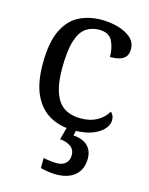

<svg xmlns="http://www.w3.org/2000/svg" viewBox="-118 -621 728 936"><g transform="rotate(15 246.0 -153.0)"><path d="M283 10Q217 10 165.5 -18Q114 -46 84.5 -106.5Q55 -167 55 -265Q55 -372 84.5 -433.5Q114 -495 164.5 -520.5Q215 -546 278 -546Q320 -546 360 -535Q400 -524 426 -501.5Q452 -479 452 -444Q452 -410 429.5 -395.5Q407 -381 363 -381Q363 -428 345.5 -462Q328 -496 278 -496Q240 -496 211.5 -476Q183 -456 167.5 -406Q152 -356 152 -266Q152 -160 187.5 -107.5Q223 -55 303 -55Q350 -55 384.5 -74.5Q419 -94 436 -125Q453 -111 453 -86Q453 -63 434 -41Q415 -19 377.5 -4.5Q340 10 283 10ZM255 240Q239 240 217.5 237Q196 234 178 229V178Q216 186 246 186Q275 186 291 170.5Q307 155 307 130Q307 101 285.5 86Q264 71 232 69L253 -9H300L290 34Q339 38 363 62Q387 86 387 126Q387 179 353 209.5Q319 240 255 240Z"/></g></svg>

Font: Noto Serif Makasar
Style: Regular
Weight: 400
Designer: Sérgio Martins
Version: Version 1.001; ttfautohint (v1.8.4.7-5d5b)